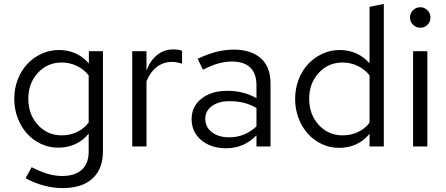

<svg xmlns="http://www.w3.org/2000/svg" viewBox="-20 -750 2283 983"><path d="M278 6Q231 6 189.5 -13.5Q148 -33 118 -66.5Q88 -100 70.5 -146Q53 -192 53 -244Q53 -296 70.5 -342Q88 -388 119 -421.5Q150 -455 192 -474.5Q234 -494 282 -494Q328 -494 367 -476.5Q406 -459 435 -425V-488H507V25Q507 115 453.5 164Q400 213 301 213Q252 213 202.5 199.5Q153 186 111 162L142 106Q187 129 224 140Q261 151 298 151Q364 151 399 119Q434 87 434 26V-66Q406 -31 366 -12.5Q326 6 278 6ZM125 -244Q125 -164 174 -110.5Q223 -57 296 -57Q339 -57 375 -74.5Q411 -92 434 -123V-364Q410 -395 373.5 -412.5Q337 -430 296 -430Q223 -430 174 -377Q125 -324 125 -244Z M657 0V-488H730V-389Q749 -440 784.5 -468.5Q820 -497 866 -497Q879 -497 890 -495.5Q901 -494 912 -490V-424Q900 -428 886.5 -430.5Q873 -433 861 -433Q816 -433 782.5 -407Q749 -381 730 -334V0Z M1138 9Q1060 9 1010.5 -32.5Q961 -74 961 -140Q961 -205 1011.5 -245Q1062 -285 1144 -285Q1186 -285 1223.5 -275.5Q1261 -266 1293 -247V-314Q1293 -374 1261 -404.5Q1229 -435 1167 -435Q1133 -435 1097.5 -425Q1062 -415 1019 -393L992 -449Q1042 -473 1087 -484.5Q1132 -496 1176 -496Q1266 -496 1315.5 -451.5Q1365 -407 1365 -324V0H1293V-57Q1261 -24 1222 -7.5Q1183 9 1138 9ZM1031 -142Q1031 -99 1065 -73Q1099 -47 1153 -47Q1194 -47 1228.5 -61Q1263 -75 1293 -103V-197Q1262 -215 1229 -223.5Q1196 -232 1155 -232Q1099 -232 1065 -207Q1031 -182 1031 -142Z M1872 0V-65Q1844 -30 1804 -11.5Q1764 7 1716 7Q1669 7 1627.5 -12.5Q1586 -32 1556 -65.5Q1526 -99 1508.5 -145Q1491 -191 1491 -243Q1491 -296 1508.5 -342Q1526 -388 1557 -421.5Q1588 -455 1630 -474.5Q1672 -494 1720 -494Q1765 -494 1804 -476.5Q1843 -459 1872 -426V-715L1945 -730V0ZM1563 -244Q1563 -164 1612 -110.5Q1661 -57 1734 -57Q1777 -57 1813 -74Q1849 -91 1872 -122V-364Q1848 -395 1811.5 -412.5Q1775 -430 1734 -430Q1661 -430 1612 -377Q1563 -324 1563 -244Z M2132 -608Q2110 -608 2094.5 -623.5Q2079 -639 2079 -661Q2079 -682 2094.5 -697.5Q2110 -713 2132 -713Q2153 -713 2168.5 -697.5Q2184 -682 2184 -661Q2184 -639 2169 -623.5Q2154 -608 2132 -608ZM2168 -488V0H2095V-488Z"/></svg>

Font: Red Hat Text
Style: Regular
Weight: 400
Designer: Pentagram / MCKL
Foundry: Pentagram / MCKL
Version: Version 1.005; Red Hat Text